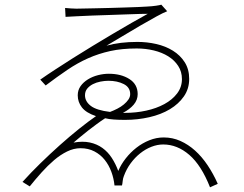

<svg xmlns="http://www.w3.org/2000/svg" viewBox="-20 -770 1040 820"><path d="M694 -722 669 -750Q663 -748 646 -745.5Q629 -743 608 -742Q596 -741 570.5 -740Q545 -739 513.5 -738Q482 -737 447.5 -736Q413 -735 383.5 -734.5Q354 -734 332.5 -733.5Q311 -733 306 -733Q294 -733 282.5 -734Q271 -735 258 -736L260 -698Q277 -699 307 -700.5Q337 -702 373 -703.5Q409 -705 447 -706Q485 -707 518.5 -708.5Q552 -710 577 -710.5Q602 -711 611 -711Q580 -694 541.5 -672Q503 -650 461 -625Q419 -600 376 -574Q333 -548 292 -522Q251 -496 215 -472.5Q179 -449 152 -430L175 -405Q224 -442 267.5 -471.5Q311 -501 356 -521Q401 -541 451 -552Q501 -563 564 -563Q602 -563 637 -554.5Q672 -546 698.5 -529.5Q725 -513 741 -488.5Q757 -464 757 -432Q757 -398 736.5 -371Q716 -344 682 -325.5Q648 -307 604.5 -297.5Q561 -288 515 -288H505Q534 -303 551 -323Q568 -343 568 -368Q568 -410 532.5 -432.5Q497 -455 445 -455Q422 -455 398.5 -449Q375 -443 355.5 -431Q336 -419 324 -402Q312 -385 312 -363Q312 -334 330 -311Q348 -288 390 -274Q358 -252 318 -220Q278 -188 236 -150.5Q194 -113 152.5 -72.5Q111 -32 76 7L107 26Q131 -4 157.5 -33.5Q184 -63 211 -86Q238 -109 266.5 -123Q295 -137 324 -137Q357 -137 383 -123.5Q409 -110 427 -87.5Q445 -65 455.5 -36.5Q466 -8 469 22H501Q503 14 504 3Q505 -8 509 -18Q520 -48 538 -72.5Q556 -97 578.5 -115Q601 -133 626.5 -143Q652 -153 677 -153Q737 -153 788.5 -108.5Q840 -64 877 30L910 15Q891 -28 866.5 -64.5Q842 -101 813 -127Q784 -153 750.5 -168Q717 -183 679 -183Q648 -183 618 -171Q588 -159 562.5 -139Q537 -119 517 -93.5Q497 -68 485 -40Q474 -70 457.5 -95.5Q441 -121 417.5 -138Q394 -155 363.5 -161.5Q333 -168 294 -161Q306 -171 322 -184.5Q338 -198 356 -212Q374 -226 393 -240Q412 -254 429 -265Q445 -261 466.5 -259.5Q488 -258 514 -258Q568 -258 618 -269.5Q668 -281 705.5 -303.5Q743 -326 765.5 -358.5Q788 -391 788 -433Q788 -474 769 -504Q750 -534 718.5 -553.5Q687 -573 647.5 -582Q608 -591 567 -591Q492 -591 435 -575Q466 -593 504 -616Q542 -639 579 -660.5Q616 -682 647 -699Q678 -716 694 -722ZM343 -363Q343 -380 352.5 -391.5Q362 -403 376.5 -410.5Q391 -418 409 -421.5Q427 -425 443 -425Q481 -425 508.5 -411Q536 -397 536 -368Q536 -356 528.5 -345Q521 -334 509 -324Q497 -314 481.5 -306Q466 -298 450 -292Q392 -299 367.5 -318Q343 -337 343 -363Z"/></svg>

Font: Spoqa Han Sans Neo Thin
Style: Regular
Weight: 100
Designer: [Spoqa Han Sans Neo] Dong-huui Kim  Younghwa Kang  Yujin Lee  [Noto Sans] Ryoko NISHIZUKA  (kana & ideographs); Paul D. 
Foundry: Spoqa (http://www.spoqa-han-sans.com)
Version: Version 1.100;hotconv 1.0.109;makeotfexe 2.5.65596